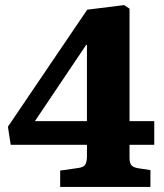

<svg xmlns="http://www.w3.org/2000/svg" viewBox="-20 -733 643 753"><path d="M216 0V-64L286 -74Q309 -77 315 -88.5Q321 -100 321 -120V-165H22L11 -236L322 -695L467 -713L488 -699V-258H585V-165H488V-113Q488 -94 495.5 -85Q503 -76 523 -73L570 -66V0ZM117 -258H321V-557H318Z"/></svg>

Font: Literata 18pt
Style: Bold
Weight: 700
Designer: Latin by Veronika Burian and Jose Scaglione. Greek by Irene Vlachou. Cyrillic by Vera Evstafieva.
Foundry: TypeTogether
Version: Version 3.103;gftools[0.9.29]